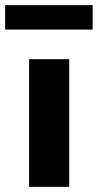

<svg xmlns="http://www.w3.org/2000/svg" viewBox="-48 -726 380 746"><path d="M65 0V-496H221V0ZM-28 -611V-706H312V-611Z"/></svg>

Font: Nunito Sans 10pt ExtraBold
Style: Regular
Weight: 800
Designer: Vernon Adams
Foundry: Vernon Adams
Version: Version 3.101;gftools[0.9.27]